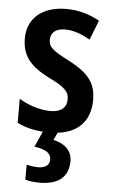

<svg xmlns="http://www.w3.org/2000/svg" viewBox="-55 -591 511 868"><g transform="rotate(5 200.0 -156.5)"><path d="M289 131C289 84 256 53 204 42L220 8C314 -3 367 -59 367 -155C367 -241 318 -281 242 -321C166 -360 148 -375 148 -408C148 -440 171 -460 213 -460C253 -460 290 -445 327 -424L362 -513C314 -539 266 -553 211 -553C104 -553 35 -497 35 -404C35 -320 80 -277 158 -237C236 -200 252 -179 252 -147C252 -109 228 -87 178 -87C129 -87 75 -106 36 -130V-21C70 -4 108 6 153 9L121 80C170 86 197 102 197 131C197 157 179 171 145 171C129 171 109 168 93 164V232C110 237 132 240 159 240C246 240 289 200 289 131Z"/></g></svg>

Font: Noto Sans Arabic UI Cn SmBd
Style: Regular
Weight: 600
Width: 3
Designer: Monotype Design Team, Nadine Chahine and Nizar Qandah
Foundry: Monotype Imaging Inc.
Version: Version 2.010